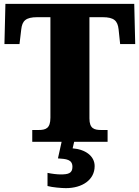

<svg xmlns="http://www.w3.org/2000/svg" viewBox="-20 -734 722 994"><path d="M8 -714 3 -506H81L90 -582C95 -626 113 -645 173 -645H241V-125C241 -69 217 -61 179 -61H147V0H299L280 86C323 89 355 91 355 130C355 164 332 169 294 169C276 169 250 166 226 161V229C250 236 300 240 321 240C406 240 470 197 470 126C470 73 421 39 356 34L364 0H537V-61H505C468 -61 443 -68 443 -121V-645H511C571 -645 589 -626 594 -582L602 -506H680L675 -714Z"/></svg>

Font: UArctic Serif Black
Style: Regular
Weight: 900
Designer: Customization by Puisto advertising & original work Monotype Design Team
Foundry: Monotype Imaging Inc.
Version: Version 2.004